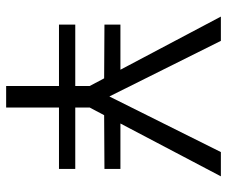

<svg xmlns="http://www.w3.org/2000/svg" viewBox="-77 -662 739 625"><g transform="rotate(90 292.5 -349.5)"><path d="M382 -372H530V-320L355 -319L330 -272V-225H530V-172H330V0H260V-172H60V-225H260V-272L235 -319L60 -320V-372H207L34 -699H113L294 -336L475 -699H554Z"/></g></svg>

Font: A Bank Premium Light
Style: Regular
Weight: 300
Designer: Ninad Kale (Devanagari), Jonny Pinhorn (Latin), Htun Naung (Myanmar)
Foundry: Indian Type Foundry
Version: 4.004